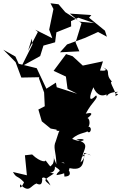

<svg xmlns="http://www.w3.org/2000/svg" viewBox="-23 -1105 740 1171"><path d="M327 -320C299 -295 384 -309 387 -329C327 -309 344 -319 317 -243C299 -204 319 -184 321 -103C285 -184 319 -150 299 -105C279 -90 296 -73 251 -132C267 -116 225 -112 173 -163L129 -158L141 -36L56 -56C79 -15 82 -38 123 6C127 1 96 70 99 19C157 75 160 30 199 14C243 37 230 -16 237 -10C223 -10 246 -55 285 26C242 -12 239 -2 306 -47C218 -66 317 -25 312 -89C366 -53 330 -69 321 -37C417 -50 426 -96 351 -114C386 -116 360 -106 370 -28C444 -30 367 -99 389 -83C496 -52 482 -126 494 -162C465 -125 481 -191 532 -157C450 -191 523 -162 468 -114C490 -211 531 -223 443 -255C520 -266 487 -226 417 -258C459 -301 524 -294 505 -310C524 -275 547 -328 516 -333C531 -347 521 -404 499 -378C512 -383 570 -428 500 -412C541 -489 580 -506 563 -523C515 -474 521 -518 547 -573C548 -567 574 -504 626 -529C635 -496 609 -542 697 -545C653 -524 727 -542 679 -518C696 -534 636 -609 660 -607C611 -660 663 -669 604 -695C649 -669 596 -674 587 -675L605 -731L482 -705L420 -762L380 -775L304 -673L379 -638L389 -563L448 -533L323 -573L318 -601L260 -564L201 -689L91 -716L71 -760L-3 -802L72 -726L107 -632L216 -634L215 -626L246 -541L250 -457L211 -437L232 -365L286 -321L346 -310ZM386 -834 496 -874 575 -910 629 -881 617 -918 520 -997 534 -1013 403 -1022 474 -963 438 -846 461 -792 343 -786ZM175 -834 108 -700 222 -763 242 -827 313 -847 321 -908 411 -944 410 -976 455 -997 552 -964 464 -973 375 -1031 334 -1079 285 -1085 303 -1050 277 -924 296 -872 192 -924 208 -910 148 -795 171 -869Z"/></svg>

Font: Hussar Lance
Style: Regular
Weight: 700
Foundry: Cannot Into Space Fonts, PlusOne Fonts
Version: Version 2.27